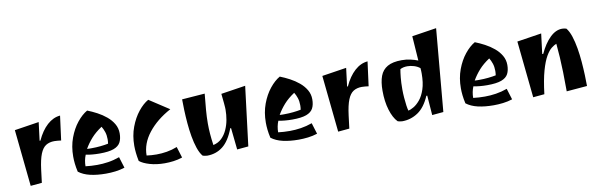

<svg xmlns="http://www.w3.org/2000/svg" viewBox="-49 -1172 5151 1653"><g transform="rotate(-10 2526.5 -346.0)"><path d="M116 15 65 -481 279 -514 259 -354H266Q304 -437 356.5 -484.5Q409 -532 470 -537L442 -324Q426 -326 411.5 -327.5Q397 -329 383 -329Q340 -329 309.5 -310Q279 -291 259.5 -242.5Q240 -194 229 -107L215 6Z M774 24Q696 24 636 10Q576 -4 536 -35Q527 -75 523.5 -107.5Q520 -140 520 -169Q520 -258 547.5 -332Q575 -406 618 -459.5Q661 -513 707 -539Q748 -523 790.5 -500.5Q833 -478 869 -448Q905 -418 927 -380.5Q949 -343 949 -298Q949 -251 932.5 -219.5Q916 -188 873 -172Q830 -156 749 -156Q715 -156 683.5 -159Q652 -162 629 -167Q610 -120 610 -69Q633 -66 660 -64.5Q687 -63 712 -63Q759 -63 808.5 -70.5Q858 -78 908 -96L938 1Q898 14 856 19Q814 24 774 24ZM691 -213Q729 -213 767.5 -217Q806 -221 835 -227Q838 -247 838 -265Q838 -301 828.5 -329.5Q819 -358 805 -380Q749 -343 712.5 -302Q676 -261 649 -214Q659 -213 670 -213Q681 -213 691 -213Z M1288 24Q1216 24 1157.5 7Q1099 -10 1069 -35Q1061 -75 1057.5 -107.5Q1054 -140 1054 -169Q1054 -258 1082 -332.5Q1110 -407 1153 -460.5Q1196 -514 1241 -539L1414 -426Q1290 -359 1217 -266Q1144 -173 1144 -69Q1186 -63 1231 -63Q1275 -63 1320.5 -70.5Q1366 -78 1412 -96L1442 1Q1403 14 1364 19Q1325 24 1288 24Z M1658 23Q1652 23 1638 20.5Q1624 18 1618 15Q1595 -13 1579 -60.5Q1563 -108 1553 -165.5Q1543 -223 1538 -283Q1533 -343 1531 -397.5Q1529 -452 1529 -492L1729 -507Q1721 -427 1716 -366Q1711 -305 1711 -249Q1711 -204 1714.5 -158.5Q1718 -113 1726 -58Q1770 -68 1799.5 -96.5Q1829 -125 1847.5 -165.5Q1866 -206 1874 -251Q1882 -296 1882 -339Q1882 -347 1881.5 -358.5Q1881 -370 1878.5 -397.5Q1876 -425 1870 -480L2084 -513L2020 6L1921 15L1901 -175H1894Q1854 -69 1795 -23Q1736 23 1658 23Z M2458 24Q2380 24 2320 10Q2260 -4 2220 -35Q2211 -75 2207.5 -107.5Q2204 -140 2204 -169Q2204 -258 2231.5 -332Q2259 -406 2302 -459.5Q2345 -513 2391 -539Q2432 -523 2474.5 -500.5Q2517 -478 2553 -448Q2589 -418 2611 -380.5Q2633 -343 2633 -298Q2633 -251 2616.5 -219.5Q2600 -188 2557 -172Q2514 -156 2433 -156Q2399 -156 2367.5 -159Q2336 -162 2313 -167Q2294 -120 2294 -69Q2317 -66 2344 -64.5Q2371 -63 2396 -63Q2443 -63 2492.5 -70.5Q2542 -78 2592 -96L2622 1Q2582 14 2540 19Q2498 24 2458 24ZM2375 -213Q2413 -213 2451.5 -217Q2490 -221 2519 -227Q2522 -247 2522 -265Q2522 -301 2512.5 -329.5Q2503 -358 2489 -380Q2433 -343 2396.5 -302Q2360 -261 2333 -214Q2343 -213 2354 -213Q2365 -213 2375 -213Z M2804 15 2753 -481 2967 -514 2947 -354H2954Q2992 -437 3044.5 -484.5Q3097 -532 3158 -537L3130 -324Q3114 -326 3099.5 -327.5Q3085 -329 3071 -329Q3028 -329 2997.5 -310Q2967 -291 2947.5 -242.5Q2928 -194 2917 -107L2903 6Z M3363 23Q3357 23 3343 20.5Q3329 18 3323 15Q3286 -23 3263.5 -97Q3241 -171 3241 -265Q3241 -342 3260 -393Q3279 -444 3324.5 -470Q3370 -496 3449 -496Q3488 -496 3524 -488Q3560 -480 3590 -468L3575 -683L3789 -716L3725 6L3626 15L3613 -157H3605Q3564 -61 3501 -19Q3438 23 3363 23ZM3431 -58Q3450 -62 3478 -78Q3506 -94 3534 -127.5Q3562 -161 3580.5 -216.5Q3599 -272 3599 -353Q3599 -364 3598.5 -376Q3598 -388 3597 -400Q3575 -418 3545.5 -427Q3516 -436 3488 -436Q3451 -436 3425 -422Q3420 -395 3415.5 -351Q3411 -307 3411 -246Q3411 -213 3414 -174.5Q3417 -136 3421.5 -104.5Q3426 -73 3431 -58Z M4163 24Q4085 24 4025 10Q3965 -4 3925 -35Q3916 -75 3912.5 -107.5Q3909 -140 3909 -169Q3909 -258 3936.5 -332Q3964 -406 4007 -459.5Q4050 -513 4096 -539Q4137 -523 4179.5 -500.5Q4222 -478 4258 -448Q4294 -418 4316 -380.5Q4338 -343 4338 -298Q4338 -251 4321.5 -219.5Q4305 -188 4262 -172Q4219 -156 4138 -156Q4104 -156 4072.5 -159Q4041 -162 4018 -167Q3999 -120 3999 -69Q4022 -66 4049 -64.5Q4076 -63 4101 -63Q4148 -63 4197.5 -70.5Q4247 -78 4297 -96L4327 1Q4287 14 4245 19Q4203 24 4163 24ZM4080 -213Q4118 -213 4156.5 -217Q4195 -221 4224 -227Q4227 -247 4227 -265Q4227 -301 4217.5 -329.5Q4208 -358 4194 -380Q4138 -343 4101.5 -302Q4065 -261 4038 -214Q4048 -213 4059 -213Q4070 -213 4080 -213Z M4509 15 4458 -481 4672 -514 4650 -338H4659Q4698 -423 4749 -473Q4800 -523 4856 -523Q4875 -523 4893 -517Q4916 -489 4932 -440.5Q4948 -392 4958 -333Q4968 -274 4973 -212.5Q4978 -151 4980 -95.5Q4982 -40 4982 0L4802 15Q4802 -82 4800 -153Q4798 -224 4794.5 -283.5Q4791 -343 4785 -404Q4766 -397 4741.5 -378Q4717 -359 4692 -316Q4667 -273 4645 -195.5Q4623 -118 4608 6Z"/></g></svg>

Font: Joti One
Style: Regular
Weight: 400
Designer: Eduardo Rodriguez Tunni
Foundry: Eduardo Rodriguez Tunni
Version: Version 1.002; ttfautohint (v1.8.4.7-5d5b);gftools[0.9.24]